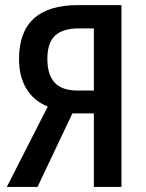

<svg xmlns="http://www.w3.org/2000/svg" viewBox="-20 -734 574 754"><path d="M6.8 0 167.5 -315.4Q111.8 -338.4 83.3 -386.2Q54.7 -434.1 54.7 -502Q54.7 -713.9 286.1 -713.9H457V0H348.6V-288.6H264.2L127.4 0ZM285.2 -378.4H348.6V-622.6H291.5Q226.6 -622.6 196.3 -594.2Q166 -565.9 166 -502.9Q166 -440.4 194.8 -409.4Q223.6 -378.4 285.2 -378.4Z"/></svg>

Font: Open Sans
Style: Regular
Weight: 600
Width: 3
Foundry: Ascender Corporation
Version: Version 1.000